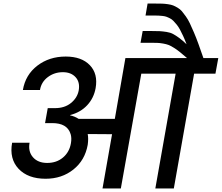

<svg xmlns="http://www.w3.org/2000/svg" viewBox="-20 -1070 1259 1090"><path d="M666 0H562L616.2 -308.1L478 -309.1Q482.9 -283.7 478 -248Q462.4 -160.2 396.7 -107.7Q331.1 -55.2 238.8 -55.2Q138.7 -55.2 85.4 -111.8Q32.2 -168.5 48.8 -259.8H147.9Q138.7 -210 167 -177.5Q195.3 -145 248 -145Q301.3 -145 337.9 -176Q374.5 -207 382.8 -257.8Q387.7 -286.6 380.9 -309.1H379.9V-312Q359.9 -371.1 276.9 -371.1H235.8L251 -456.1H292Q347.2 -456.1 383.1 -485.4Q418.9 -514.6 426.8 -556.2Q435.1 -603.5 409.2 -631.8Q383.3 -660.2 336.9 -660.2Q288.6 -660.2 251.5 -632.3Q214.4 -604.5 207 -559.1H109.9Q124.5 -645.5 192.1 -697.3Q259.8 -749 353 -749Q442.9 -749 490 -700Q537.1 -650.9 522.9 -569.8Q512.7 -513.2 475.3 -472.9Q438 -432.6 378.9 -417L377.9 -415Q402.8 -410.2 426.8 -395H631.8L691.9 -740.2H1042Q1015.6 -762.7 999.8 -775.6Q983.9 -788.6 965.8 -799.6Q947.8 -810.5 936.5 -814.9Q925.3 -819.3 906 -822.8Q886.7 -826.2 870.6 -826.7Q854.5 -827.1 824.2 -827.1H777.8L790 -894H834Q868.7 -894 886.2 -893.1Q903.8 -892.1 925.5 -888.7Q947.3 -885.3 962.6 -877Q978 -868.7 996.8 -855Q1015.6 -841.3 1039.1 -818.8Q1029.3 -845.2 1019.5 -866.2Q1009.8 -887.2 1001 -903.3Q992.2 -919.4 982.2 -931.4Q972.2 -943.4 963.9 -951.9Q955.6 -960.4 944.6 -966.1Q933.6 -971.7 924.8 -974.9Q916 -978 902.8 -979.5Q889.6 -981 879.9 -981.4Q870.1 -981.9 854 -981.9H806.2L817.9 -1049.8H862.8Q886.2 -1049.8 901.1 -1049.3Q916 -1048.8 933.8 -1046.1Q951.7 -1043.5 962.9 -1039.1Q974.1 -1034.7 988.5 -1026.1Q1002.9 -1017.6 1012.5 -1006.3Q1022 -995.1 1034.7 -977.3Q1047.4 -959.5 1057.6 -938Q1067.9 -916.5 1080.8 -886.2Q1093.8 -856 1106.4 -821Q1119.1 -786.1 1134.8 -740.2H1219.2L1203.1 -651.9H1082L966.8 0H861.8L977.1 -651.9H782.2Z"/></svg>

Font: Poppins Medium
Style: Italic
Weight: 500
Italic angle: -10°
Designer: Ninad Kale (Devanagari), Jonny Pinhorn (Latin)
Foundry: Indian Type Foundry
Version: Version 3.200;PS 1.000;hotconv 16.6.54;makeotf.lib2.5.65590